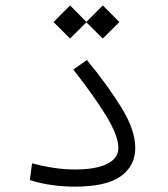

<svg xmlns="http://www.w3.org/2000/svg" viewBox="-20 -694 626 716"><path d="M258.8 2Q215.8 2 171.6 -4.2Q127.4 -10.3 91.3 -22.9L99.6 -85Q139.6 -74.2 179.7 -68.1Q219.7 -62 259.8 -62Q337.4 -62 379.4 -82.8Q421.4 -103.5 421.4 -142.1Q421.4 -188.5 374.8 -263.9Q328.1 -339.4 253.4 -434.6L304.2 -470.2Q382.8 -374.5 433.6 -291.5Q484.4 -208.5 484.4 -142.1Q484.4 -75.7 430.7 -36.9Q377 2 258.8 2ZM363.3 -550.3 302.2 -610.8 241.2 -550.3 179.7 -611.8 241.2 -673.8 302.2 -612.3 363.3 -673.8 425.3 -611.8Z"/></svg>

Font: CaskaydiaMono NF Light
Style: Regular
Weight: 300
Designer: Aaron Bell
Foundry: Saja Typeworks
Version: Version 2111.001; ttfautohint (v1.8.4);Nerd Fonts 3.1.1